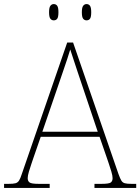

<svg xmlns="http://www.w3.org/2000/svg" viewBox="-24 -923 689 943"><path d="M-4 0V-20H18Q41 -20 52 -23Q63 -26 69.5 -36Q76 -46 83 -68L306 -714H335L558 -68Q566 -46 572 -36Q578 -26 589 -23Q600 -20 623 -20H645V0H440V-20H474Q512 -20 520.5 -27Q529 -34 529 -48Q529 -60 523 -80Q517 -100 510.5 -119Q504 -138 501 -147L465 -251H176L140 -147Q137 -138 130.5 -119Q124 -100 118 -80Q112 -60 112 -48Q112 -34 121 -27Q130 -20 167 -20H220V0ZM184 -276H456L379 -505Q370 -532 359 -564.5Q348 -597 338 -628Q328 -659 321 -680Q317 -665 306.5 -634Q296 -603 285 -570.5Q274 -538 266 -515ZM401 -823Q391 -823 384.5 -831Q378 -839 378 -863Q378 -886 384.5 -894.5Q391 -903 401 -903Q412 -903 418 -894.5Q424 -886 424 -863Q424 -839 418 -831Q412 -823 401 -823ZM240 -823Q230 -823 223.5 -831Q217 -839 217 -863Q217 -886 223.5 -894.5Q230 -903 240 -903Q251 -903 257 -894.5Q263 -886 263 -863Q263 -839 257 -831Q251 -823 240 -823Z"/></svg>

Font: Noto Serif Khmer Thin
Style: Regular
Weight: 250
Version: Version 2.003